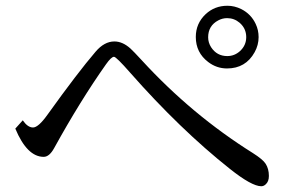

<svg xmlns="http://www.w3.org/2000/svg" viewBox="-20 -771 1000 667"><path d="M59.1 -353Q76.2 -328.1 94.7 -328.1Q113.3 -328.1 145 -372.6Q250 -519 312 -591.3Q342.3 -627 377.4 -627Q405.8 -627 433.1 -602.5Q443.8 -592.8 473.1 -561Q646.5 -372.1 858.4 -239.3Q893.1 -217.3 902.8 -202.1Q914.1 -184.6 914.1 -159.7Q914.1 -140.1 902.8 -130.4Q896 -124 887.7 -124Q854.5 -124 778.3 -184.6Q606 -321.3 432.1 -518.6Q383.8 -573.7 376 -573.7Q366.7 -573.7 348.1 -547.4Q258.8 -420.9 168 -256.3Q151.4 -226.1 131.8 -226.1Q74.2 -226.1 33.2 -324.2ZM770 -751Q794.9 -751 818.4 -739.3Q852.1 -722.2 868.2 -688Q878.4 -666.5 878.4 -642.1Q878.4 -614.7 864.7 -589.8Q833.5 -533.2 768.6 -533.2Q732.4 -533.2 703.1 -555.7Q660.2 -588.4 660.2 -642.6Q660.2 -689.5 694.3 -721.7Q725.6 -751 770 -751ZM769 -708Q752.9 -708 738.3 -700.2Q703.1 -681.6 703.1 -641.6Q703.1 -623 713.4 -606.9Q733.4 -576.2 769.5 -576.2Q794.4 -576.2 813.5 -593.3Q835.4 -613.3 835.4 -642.1Q835.4 -671.9 812.5 -691.9Q793.5 -708 769 -708Z"/></svg>

Font: BIZ UDPMincho
Style: Regular
Weight: 400
Designer: TypeBank Co., Ltd.
Foundry: Morisawa Inc.
Version: Version 1.06